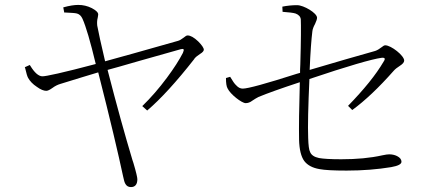

<svg xmlns="http://www.w3.org/2000/svg" viewBox="-20 -746 1741 780"><path d="M512 14C529 14 538 3 538 -18C538 -25 533 -47 522 -84C520 -89 519 -93 518 -96C488 -196 454 -318 417 -462C440 -468 482 -480 544 -498C639 -525 696 -541 714 -546C726 -549 730 -547 723 -531C708 -502 687 -469 658 -430C626 -387 593 -349 558 -315L578 -297C633 -344 697 -414 769 -506L770 -508C775 -514 782 -520 793 -527C803 -533 808 -539 808 -544C808 -551 800 -563 785 -578C768 -594 754 -602 742 -602C738 -602 733 -599 726 -593C717 -586 710 -582 703 -580C684 -575 622 -557 519 -528C465 -513 428 -503 407 -497C390 -568 380 -616 375 -642C374 -652 374 -663 377 -674C378 -680 379 -685 379 -689C378 -696 370 -704 353 -713C335 -722 317 -726 298 -726C282 -726 262 -723 237 -716L241 -695C242 -695 245 -695 248 -695C271 -694 286 -693 293 -691C303 -688 310 -681 315 -670C329 -639 347 -578 369 -486C237 -451 164 -435 151 -436C136 -437 120 -451 103 -479C102 -480 102 -481 101 -482L81 -473C81 -472 81 -471 82 -470C87 -448 91 -435 94 -430C101 -417 113 -404 130 -393C145 -382 158 -377 168 -377C174 -377 182 -381 192 -388C204 -397 215 -402 225 -405C234 -408 264 -417 316 -433C345 -442 366 -448 379 -452C428 -260 461 -119 480 -30C483 -15 486 -4 490 2C495 10 502 14 512 14Z M1388 -53C1454 -53 1514 -58 1569 -67C1597 -72 1611 -79 1611 -89C1611 -98 1605 -106 1593 -112C1583 -117 1572 -119 1561 -119C1556 -119 1546 -118 1533 -115C1484 -104 1429 -99 1366 -99C1322 -99 1292 -101 1276 -104C1257 -108 1245 -116 1240 -128C1235 -137 1233 -156 1232 -185C1230 -234 1232 -314 1237 -425C1394 -478 1492 -506 1529 -511C1544 -513 1547 -508 1538 -495C1507 -442 1459 -383 1394 -316L1411 -299C1463 -337 1519 -390 1579 -458C1585 -465 1594 -472 1605 -479C1616 -486 1622 -493 1622 -500C1622 -520 1569 -562 1545 -562C1541 -562 1536 -559 1530 -554C1521 -547 1513 -542 1504 -539C1432 -519 1343 -493 1238 -462C1241 -535 1245 -587 1249 -619C1250 -628 1254 -638 1260 -649C1265 -660 1268 -668 1268 -674C1268 -693 1214 -725 1187 -725C1167 -725 1147 -723 1127 -719L1128 -698C1154 -696 1172 -694 1181 -691C1194 -686 1201 -678 1202 -667C1203 -644 1203 -583 1200 -484C1199 -469 1199 -457 1199 -450C1196 -449 1192 -448 1185 -446C1060 -406 987 -386 966 -386C957 -386 948 -390 940 -399C933 -405 925 -417 915 -434L898 -429C898 -408 900 -394 905 -386C916 -363 962 -327 978 -327C987 -327 996 -330 1005 -337C1014 -343 1022 -348 1030 -352C1066 -367 1122 -387 1198 -412C1195 -307 1194 -229 1195 -178C1196 -139 1203 -110 1216 -92C1229 -75 1249 -64 1278 -59C1299 -55 1335 -53 1388 -53Z"/></svg>

Font: AllPunType ExtraLight
Style: Regular
Weight: 280
Version: 1.0